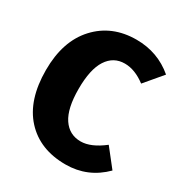

<svg xmlns="http://www.w3.org/2000/svg" viewBox="-171 -836 922 977"><g transform="rotate(30 289.5 -347.5)"><path d="M350 -713Q475 -713 568 -634L481 -531Q419 -578 359 -578Q293 -578 256 -521Q219 -464 219 -349Q219 -234 256.5 -178Q294 -122 361 -122Q421 -122 494 -179L576 -75Q483 18 353 18Q202 18 114.5 -77.5Q27 -173 27 -349Q27 -519 116.5 -616Q206 -713 350 -713Z"/></g></svg>

Font: FiraGO ExtraBold
Style: Regular
Weight: 800
Designer: bBox Type
Foundry: bBox Type GmbH
Version: Version 1.001;PS 001.001;hotconv 1.0.88;makeotf.lib2.5.64775